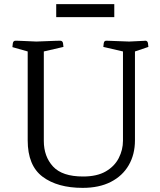

<svg xmlns="http://www.w3.org/2000/svg" viewBox="-20 -897 773 929"><path d="M271 -700Q283 -700 285 -687.5Q287 -675 287 -670L192 -648V-215Q192 -140 236.5 -91.5Q281 -43 382 -43Q449 -43 491.5 -67.5Q534 -92 554.5 -132Q575 -172 575 -216V-648L480 -670Q480 -675 482 -688Q484 -701 496 -700L605 -696Q641 -698 657.5 -698.5Q674 -699 678.5 -699.5Q683 -700 683 -700Q694 -700 696 -687.5Q698 -675 698 -670L633 -648V-218Q633 -150 603 -98Q573 -46 516.5 -17Q460 12 380 12Q258 12 186 -42Q114 -96 114 -218V-648L40 -669Q40 -674 42 -687Q44 -700 55 -700Q55 -700 60.5 -700Q66 -700 87.5 -699Q109 -698 156 -696Q226 -699 248.5 -699.5Q271 -700 271 -700ZM252 -814V-877H533V-814Z"/></svg>

Font: Mate SC
Style: Regular
Weight: 400
Designer: Eduardo Rodriguez Tunni
Foundry: Eduardo Rodriguez Tunni
Version: Version 1.003; ttfautohint (v1.8.4.7-5d5b);gftools[0.9.24]